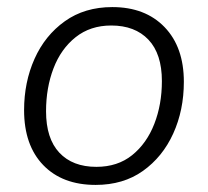

<svg xmlns="http://www.w3.org/2000/svg" viewBox="-20 -514 587 542"><path d="M250 8Q156 8 102 -48Q48 -104 48 -203Q48 -282 77.5 -348Q107 -414 163 -454Q219 -494 297 -494Q390 -494 444.5 -437.5Q499 -381 499 -283Q499 -203 469 -137Q439 -71 383.5 -31.5Q328 8 250 8ZM252 -43Q312 -43 353 -76Q394 -109 415.5 -164Q437 -219 437 -285Q437 -362 399 -402Q361 -442 294 -442Q235 -442 193.5 -409Q152 -376 131 -321Q110 -266 110 -200Q110 -123 147.5 -83Q185 -43 252 -43Z"/></svg>

Font: Nunito Light
Style: Italic
Weight: 300
Italic angle: -9°
Designer: Vernon Adams
Foundry: Vernon Adams
Version: Version 3.601; ttfautohint (v1.8.2.53-6de2)